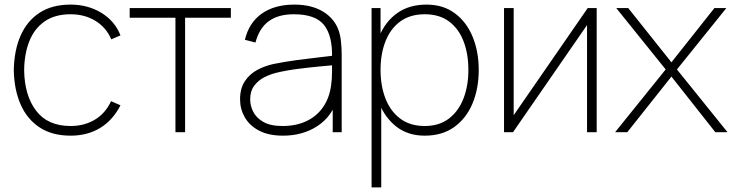

<svg xmlns="http://www.w3.org/2000/svg" viewBox="-20 -575 3194 835"><path d="M287 15Q206.5 15 152 -21Q97.5 -57 69.5 -121.2Q41.5 -185.5 40 -270Q41.5 -356.5 69.8 -420.5Q98 -484.5 152.5 -519.8Q207 -555 287 -555Q362 -555 420.8 -519.2Q479.5 -483.5 504 -421L464 -404Q441.5 -456 394.8 -484.5Q348 -513 287 -513Q219 -513 174.5 -482.2Q130 -451.5 108 -396.8Q86 -342 85 -270Q86.5 -160 137 -93.5Q187.5 -27 287 -27Q346.5 -27 392.5 -54.5Q438.5 -82 463 -135L504 -117Q470.5 -52 415.5 -18.5Q360.5 15 287 15Z M743 0V-498H544V-540H984V-498H785V0Z M1211 15Q1148 15 1106.5 -7Q1065 -29 1044.5 -65Q1024 -101 1024 -143Q1024 -190.5 1044.8 -221.8Q1065.5 -253 1099 -271Q1132.5 -289 1171 -297Q1218 -306.5 1271.8 -313.8Q1325.5 -321 1371 -326Q1416.5 -331 1439 -334L1424 -324Q1426.5 -419.5 1389.2 -466.2Q1352 -513 1258 -513Q1190 -513 1148.8 -482.8Q1107.5 -452.5 1091 -390L1045 -402Q1063 -477 1118.8 -516Q1174.5 -555 1260 -555Q1335 -555 1385 -524.5Q1435 -494 1453 -442Q1460 -422 1463 -393.5Q1466 -365 1466 -338V0H1427V-148L1447 -147Q1425.5 -70 1361.5 -27.5Q1297.5 15 1211 15ZM1209 -27Q1267.5 -27 1312.2 -48Q1357 -69 1384.8 -108.8Q1412.5 -148.5 1420 -204Q1424 -232 1424 -264Q1424 -296 1424 -310L1446 -293Q1419.5 -290.5 1372.8 -286.2Q1326 -282 1274 -275.2Q1222 -268.5 1180 -258Q1155.5 -252 1129.5 -239Q1103.5 -226 1085.8 -202.5Q1068 -179 1068 -142Q1068 -116 1081 -89.5Q1094 -63 1124.8 -45Q1155.5 -27 1209 -27Z M1827 15Q1755.5 15 1705.5 -23Q1655.5 -61 1629.2 -125.8Q1603 -190.5 1603 -271Q1603 -353 1629.5 -417.2Q1656 -481.5 1707.8 -518.2Q1759.5 -555 1835 -555Q1907.5 -555 1958.2 -517.2Q2009 -479.5 2035.5 -415Q2062 -350.5 2062 -271Q2062 -190 2035 -125.2Q2008 -60.5 1955.8 -22.8Q1903.5 15 1827 15ZM1596 240V-540H1635V-115H1638V240ZM1827 -27Q1889.5 -27 1931.8 -59Q1974 -91 1995.5 -146.2Q2017 -201.5 2017 -271Q2017 -340 1996.2 -394.8Q1975.5 -449.5 1933.5 -481.2Q1891.5 -513 1827 -513Q1764 -513 1721.2 -482Q1678.5 -451 1656.8 -396.2Q1635 -341.5 1635 -271Q1635 -201.5 1656.5 -146.2Q1678 -91 1720.8 -59Q1763.5 -27 1827 -27Z M2575 -540V0H2533V-466L2211 0H2172V-540H2214V-74L2536 -540Z M2655 0 2875 -273 2660 -540H2712L2900 -304L3087 -540H3139L2924 -273L3144 0H3091L2900 -242L2708 0Z"/></svg>

Font: Manrope ExtraLight
Style: Regular
Weight: 200
Designer: Mikhail Sharanda
Foundry: Mikhail Sharanda
Version: Version 4.505